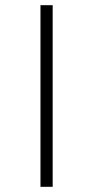

<svg xmlns="http://www.w3.org/2000/svg" viewBox="-20 -720 359 740"><path d="M136 0V-700H183V0Z"/></svg>

Font: Georama ExtraExtended ExtraLight
Style: Regular
Weight: 200
Width: 8
Designer: Jean-Baptiste Levee
Foundry: Production Type
Version: Version 1.000